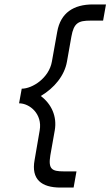

<svg xmlns="http://www.w3.org/2000/svg" viewBox="-20 -736 498 866"><path d="M238 -592 214 -458C201 -384 126 -336 78 -336L66 -270C114 -270 172 -222 159 -148L136 -14C120 73 167 110 253 110H312L325 37H268C214 37 197 27 207 -35L227 -148C238 -211 212 -267 164 -303C225 -339 271 -395 282 -458L302 -571C313 -633 334 -643 388 -643H445L458 -716H399C313 -716 253 -679 238 -592Z"/></svg>

Font: Uncut Sans
Style: Italic
Weight: 400
Italic angle: -10°
Designer: Kasper Nordkvist
Foundry: Uncut Type
Version: Version 1.111;FEAKit 1.0